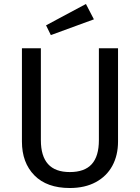

<svg xmlns="http://www.w3.org/2000/svg" viewBox="-20 -931 702 963"><path d="M572 -221Q572 -152 543.5 -99.5Q515 -47 460.5 -17.5Q406 12 330 12Q215 12 152.5 -51.5Q90 -115 90 -221V-689H185V-228Q185 -148 221 -108Q257 -68 330 -68Q404 -68 440 -107.5Q476 -147 476 -228V-689H572ZM451 -834 235 -755 211 -804 411 -911Z"/></svg>

Font: FiraGO
Style: Regular
Weight: 400
Designer: bBox Type
Foundry: bBox Type GmbH
Version: Version 1.001;April 20, 2020;FontCreator 12.0.0.2555 64-bit